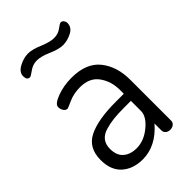

<svg xmlns="http://www.w3.org/2000/svg" viewBox="-212 -774 862 862"><g transform="rotate(-45 219.0 -343.5)"><path d="M198 -479Q292 -479 335.5 -424.5Q379 -370 379 -286V-26Q379 -15 370 -7.5Q361 0 347 0Q334 0 325.5 -7.5Q317 -15 317 -26V-70Q250 7 166 7Q106 7 68 -26.5Q30 -60 30 -125Q30 -202 89.5 -232Q149 -262 263 -262H314V-286Q314 -341 285 -381.5Q256 -422 196 -422Q156 -422 123.5 -407.5Q91 -393 89 -393Q77 -393 70 -404Q63 -415 63 -428Q63 -447 106 -463Q149 -479 198 -479ZM314 -153V-217H272Q232 -217 204.5 -214Q177 -211 150 -203Q123 -195 109 -177Q95 -159 95 -131Q95 -89 119 -68.5Q143 -48 182 -48Q229 -48 271.5 -83Q314 -118 314 -153ZM143 -644Q118 -644 96 -628Q74 -612 69 -612Q50 -612 50 -637Q50 -662 79.5 -678Q109 -694 138 -694Q164 -694 204 -677Q244 -660 270 -660Q296 -660 315 -674.5Q334 -689 340 -689Q349 -689 354.5 -681.5Q360 -674 360 -666Q360 -638 332 -623.5Q304 -609 276 -609Q249 -609 209.5 -626.5Q170 -644 143 -644Z"/></g></svg>

Font: Dosis
Style: Regular
Weight: 400
Designer: Edgar Tolentino, Pablo Impallari, Igino Marini
Foundry: Edgar Tolentino, Pablo Impallari, Igino Marini
Version: Version 1.007